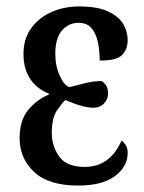

<svg xmlns="http://www.w3.org/2000/svg" viewBox="-20 -567 447 597"><path d="M223 10Q132 10 86.5 -32Q41 -74 41 -138Q41 -193 68 -225.5Q95 -258 132 -273V-276Q95 -290 74 -321.5Q53 -353 53 -399Q53 -447 77.5 -480Q102 -513 141 -530Q180 -547 226 -547Q283 -547 316 -531.5Q349 -516 363 -492.5Q377 -469 377 -442Q377 -414 359.5 -396Q342 -378 290 -379Q290 -409 284.5 -435.5Q279 -462 265 -479Q251 -496 224 -496Q193 -496 172.5 -472Q152 -448 152 -400Q152 -361 166 -331Q180 -301 196 -296Q222 -303 247 -309Q272 -315 296 -315Q302 -312 309 -302.5Q316 -293 316 -276Q316 -259 303.5 -245.5Q291 -232 270 -232Q239 -232 183 -256Q173 -247 157 -223.5Q141 -200 141 -153Q141 -113 164 -80.5Q187 -48 243 -48Q322 -48 358 -130Q365 -125 371 -116Q377 -107 377 -92Q377 -49 337.5 -19.5Q298 10 223 10Z"/></svg>

Font: Noto Serif ExtraCondensed Medium
Style: Regular
Weight: 500
Width: 2
Designer: Monotype Design Team
Foundry: Monotype Imaging Inc.
Version: Version 2.015